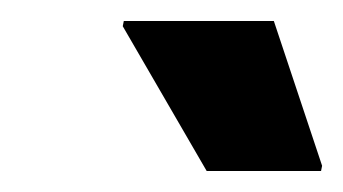

<svg xmlns="http://www.w3.org/2000/svg" viewBox="-20 -735 327 183"><path d="M177 -572 97 -710 98 -715H241L287 -577L286 -572Z"/></svg>

Font: Saira Semi Condensed
Style: Bold Italic
Weight: 700
Width: 4
Italic angle: -12°
Designer: Hector Gatti with collaboration of the Omnibus-Type team
Foundry: Omnibus-Type
Version: Version 1.001; ttfautohint (v1.8)